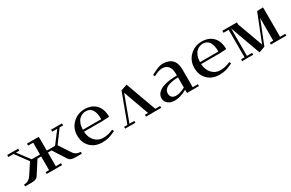

<svg xmlns="http://www.w3.org/2000/svg" viewBox="106 -1387 3528 2331"><g transform="rotate(-30 1869.5 -221.0)"><path d="M58.1 0V-25.9Q91.8 -25.9 117.2 -39.8Q142.6 -53.7 168 -91.8L262.2 -235.8L132.8 -411.1H60.1V-439H213.9V-411.1H167L292 -245.1H408.2V-411.1H336.9V-439H500L502.9 -411.1V-245.1H619.1L745.1 -411.1H674.8V-439H828.1V-411.1H778.8L648.9 -235.8L743.2 -91.8Q767.1 -52.7 792.7 -39.3Q818.4 -25.9 853 -25.9V0H763.2Q730 0 706.5 -8.3Q683.1 -16.6 668 -41L554.2 -217.8H502.9V-25.9H576.2V0H359.9V-25.9H408.2V-217.8H356.9L243.2 -41Q228 -16.6 204.6 -8.3Q181.2 0 147.9 0Z M1149.4 -452.1Q1248 -452.1 1305.9 -392.8Q1363.8 -333.5 1363.8 -223.1L1270.5 -217.8H1008.8Q1013.7 -135.3 1060.1 -85.7Q1106.4 -36.1 1173.3 -36.1Q1214.4 -36.1 1246.6 -43.9Q1278.8 -51.8 1316.4 -67.9L1328.6 -43.9Q1270 -15.1 1231.9 -4.2Q1193.8 6.8 1141.6 6.8Q1038.1 6.8 975.8 -55.2Q913.6 -117.2 913.6 -217.8Q913.6 -318.4 982.4 -385.3Q1051.3 -452.1 1149.4 -452.1ZM1008.8 -245.1H1266.6Q1266.6 -422.9 1149.4 -422.9Q1124.5 -422.9 1101.1 -413.3Q1077.6 -403.8 1056.9 -384Q1036.1 -364.3 1022.9 -328.4Q1009.8 -292.5 1008.8 -245.1Z M1460.4 0V-25.9H1506.3L1654.3 -424.8L1742.2 -454.1L1897.5 -25.9H1965.3V0H1752.4V-25.9H1796.4L1667.5 -383.8L1535.2 -25.9H1603.5V0Z M2025.9 -97.2Q2025.9 -147.5 2066.4 -181.4Q2106.9 -215.3 2172.9 -230.2Q2238.8 -245.1 2326.7 -245.1V-270Q2326.7 -339.8 2296.9 -375Q2267.1 -410.2 2212.9 -410.2Q2168 -410.2 2091.8 -371.1L2079.1 -394Q2188 -456.1 2244.6 -456.1Q2332 -456.1 2377 -410.2Q2421.9 -364.3 2421.9 -274.9V-25.9H2494.6V0H2327.6L2326.7 -23.9V-45.9Q2233.9 6.8 2156.7 6.8Q2096.7 6.8 2061.3 -22.7Q2025.9 -52.2 2025.9 -97.2ZM2121.1 -106.9Q2121.1 -79.6 2139.2 -58.3Q2157.2 -37.1 2200.7 -37.1Q2232.4 -37.1 2267.6 -49.6Q2302.7 -62 2326.7 -76.2V-217.8Q2287.1 -217.8 2252.9 -212.6Q2218.8 -207.5 2187.7 -195.6Q2156.7 -183.6 2138.9 -160.9Q2121.1 -138.2 2121.1 -106.9Z M2791.5 -452.1Q2890.1 -452.1 2948 -392.8Q3005.9 -333.5 3005.9 -223.1L2912.6 -217.8H2650.9Q2655.8 -135.3 2702.1 -85.7Q2748.5 -36.1 2815.4 -36.1Q2856.4 -36.1 2888.7 -43.9Q2920.9 -51.8 2958.5 -67.9L2970.7 -43.9Q2912.1 -15.1 2874 -4.2Q2835.9 6.8 2783.7 6.8Q2680.2 6.8 2617.9 -55.2Q2555.7 -117.2 2555.7 -217.8Q2555.7 -318.4 2624.5 -385.3Q2693.4 -452.1 2791.5 -452.1ZM2650.9 -245.1H2908.7Q2908.7 -422.9 2791.5 -422.9Q2766.6 -422.9 2743.2 -413.3Q2719.7 -403.8 2699 -384Q2678.2 -364.3 2665 -328.4Q2651.9 -292.5 2650.9 -245.1Z M3076.7 -411.1V-439H3280.3V-411.1L3410.6 -53.2L3561.5 -435.1L3644.5 -439L3646.5 -413.1V-25.9H3719.2V0H3503.4V-25.9H3551.3V-342.8L3421.4 -17.1L3336.4 14.2L3182.6 -411.1V-25.9H3255.4V0H3100.6V-25.9H3148.4V-411.1Z"/></g></svg>

Font: Dehuti
Style: Bold
Weight: 700
Version: Version 1.2